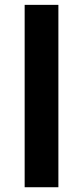

<svg xmlns="http://www.w3.org/2000/svg" viewBox="-20 -786 348 806"><path d="M83.5 0H225.1V-765.6H83.5Z"/></svg>

Font: Manrope3 ExtraBold
Style: Bold
Weight: 800
Width: 4
Designer: Mikhail Sharanda
Foundry: Mikhail Sharanda
Version: Version 3.000;PS 003.000;hotconv 1.0.88;makeotf.lib2.5.64775